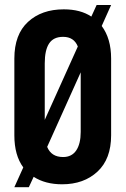

<svg xmlns="http://www.w3.org/2000/svg" viewBox="-20 -738 508 777"><path d="M391.6 -632.8Q429.7 -582 429.7 -501V-190.4Q429.7 -94.7 374.5 -43.5Q319.3 7.8 231.4 7.8Q163.1 7.8 116.2 -22.5L96.7 19.5H38.1L74.2 -60.5Q38.1 -109.4 38.1 -190.4V-501Q38.1 -598.6 93.3 -649.4Q148.4 -700.2 238.3 -700.2Q305.7 -700.2 349.6 -670.9L371.1 -717.8H429.7ZM161.1 -252.9 294.9 -549.8Q279.3 -588.9 235.4 -588.9Q196.3 -588.9 178.7 -562Q161.1 -535.2 161.1 -481.4ZM306.6 -445.3 170.9 -143.6Q187.5 -102.5 235.4 -102.5Q270.5 -102.5 288.6 -129.4Q306.6 -156.2 306.6 -204.1Z"/></svg>

Font: Altinn-DIN Condensed
Style: DINCondensed-Bold
Weight: 700
Width: 3
Designer: Charles Nix
Foundry: Altinn
Version: Version 2.00